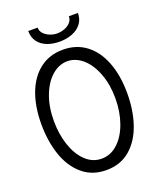

<svg xmlns="http://www.w3.org/2000/svg" viewBox="-164 -1007 929 1118"><g transform="rotate(-20 300.0 -447.5)"><path d="M34 -369.5Q34 -479 65.5 -561.5Q97 -644 156.8 -689.5Q216.5 -735 299.5 -735Q382.5 -735 442.5 -689.5Q502.5 -644 534.2 -561.2Q566 -478.5 566 -368.5Q566 -263.5 536.8 -177.5Q507.5 -91.5 447.8 -40.2Q388 11 300.5 11Q212.5 11 152.5 -40.5Q92.5 -92 63.2 -178.2Q34 -264.5 34 -369.5ZM491 -364.5Q491 -450 465.2 -518.2Q439.5 -586.5 395.8 -624.8Q352 -663 301 -663Q249.5 -663 205.5 -625Q161.5 -587 135.2 -518.2Q109 -449.5 109 -362Q109 -280.5 132.2 -211.5Q155.5 -142.5 198.2 -101.8Q241 -61 297 -61Q353 -61 397.2 -101.8Q441.5 -142.5 466.2 -212Q491 -281.5 491 -364.5ZM148 -906H206Q206 -884.5 221.2 -868.2Q236.5 -852 259 -843.5Q281.5 -835 302 -835Q325 -835 347.8 -843.2Q370.5 -851.5 385.2 -867.8Q400 -884 400 -906H456Q456 -867 435 -839.8Q414 -812.5 378.5 -798.8Q343 -785 300 -785Q257 -785 222.5 -798.5Q188 -812 168 -839.2Q148 -866.5 148 -906Z"/></g></svg>

Font: JuliaMono Light
Style: Regular
Weight: 300
Monospace: yes
Designer: cormullion
Foundry: corm
Version: Version 0.054; ttfautohint (v1.8.4)